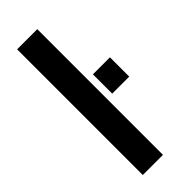

<svg xmlns="http://www.w3.org/2000/svg" viewBox="-240 -752 781 781"><g transform="rotate(-45 151.0 -361.5)"><path d="M58 0V-723H174V0ZM204 -322V-433H302V-322Z"/></g></svg>

Font: Archivo SemiCondensed SemiBold
Style: Regular
Weight: 600
Width: 4
Designer: Hector Gatti
Foundry: Omnibus-Type
Version: Version 2.001; ttfautohint (v1.8.3)